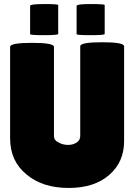

<svg xmlns="http://www.w3.org/2000/svg" viewBox="-20 -920 668 950"><path d="M247 -688V-247Q247 -226 268 -216Q288 -204 313.5 -203Q339 -202 358 -214Q377 -226 377 -247V-691Q377 -711 486 -711Q594 -711 594 -691V-221Q594 -119 521 -55Q447 10 320 10Q190 10 111 -57Q30 -123 30 -236V-688Q30 -708 139 -708Q247 -708 247 -688ZM129 -751V-891Q129 -900 199 -900Q268 -900 268 -895V-752Q268 -746 199 -746Q129 -746 129 -751ZM359 -751V-891Q359 -900 429 -900Q498 -900 498 -895V-752Q498 -746 429 -746Q359 -746 359 -751Z"/></svg>

Font: FC Lilita One
Style: Regular
Weight: 400
Designer: Juan Montoreano
Foundry: Juan Montoreano
Version: Version 1.002